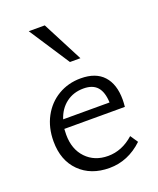

<svg xmlns="http://www.w3.org/2000/svg" viewBox="-134 -788 724 879"><g transform="rotate(-20 228.0 -348.5)"><path d="M47 -193Q47 -260 75 -312Q103 -364 152 -393Q201 -422 262 -422Q335 -422 372.5 -381Q410 -340 410 -265Q410 -252 408 -230H113L112 -202Q112 -131 153 -88Q194 -45 260 -45Q328 -45 385 -96L410 -59Q338 9 247 9Q157 9 102 -45.5Q47 -100 47 -193ZM113 -706H191L293 -509H242ZM349 -273Q347 -324 325 -349Q303 -374 258 -374Q209 -374 173.5 -347Q138 -320 123 -273Z"/></g></svg>

Font: LXGW Bright TC
Style: Regular
Weight: 400
Designer: Christian Thalmann (Catharsis Fonts)
Foundry: LXGW / Christian Thalmann (Catharsis Fonts) / Fontworks Inc.
Version: Version 5.501